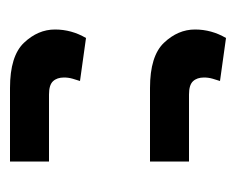

<svg xmlns="http://www.w3.org/2000/svg" viewBox="-64 -466 472 384"><g transform="rotate(90 172.0 -274.0)"><path d="M156 -338Q92 -338 65.5 -366Q39 -394 39 -428Q39 -461 56 -490L142 -478Q140 -472 137.5 -463.5Q135 -455 135 -446Q135 -432 142.5 -424Q150 -416 169 -416H303V-338ZM156 -58Q92 -58 65.5 -86Q39 -114 39 -148Q39 -181 56 -210L142 -198Q140 -192 137.5 -183.5Q135 -175 135 -166Q135 -152 142.5 -144Q150 -136 169 -136H303V-58Z"/></g></svg>

Font: Noto Sans Thai UI Med
Style: Regular
Weight: 500
Designer: Monotype Design Team
Foundry: Monotype Imaging Inc.
Version: Version 2.000;GOOG;noto-source:20170915:90ef993387c0